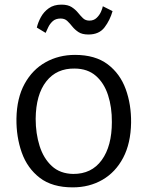

<svg xmlns="http://www.w3.org/2000/svg" viewBox="-20 -801 637 829"><path d="M294 8Q205.5 8 151.8 -33.2Q98 -74.5 74 -142.2Q50 -210 51 -289Q52.5 -377.5 86.2 -439Q120 -500.5 176.8 -532.2Q233.5 -564 304 -564Q391 -564 444.8 -523.5Q498.5 -483 522.8 -416.2Q547 -349.5 546 -271Q544.5 -182 511.8 -119.8Q479 -57.5 422.5 -24.8Q366 8 294 8ZM296 -50Q375.5 -49.5 419.2 -109.8Q463 -170 463 -274Q463.5 -338 446.5 -390.2Q429.5 -442.5 394 -473.5Q358.5 -504.5 303 -505Q224.5 -506.5 179.8 -449.5Q135 -392.5 134 -288Q134 -224.5 151 -170.8Q168 -117 203.8 -84Q239.5 -51 296 -50ZM362 -652Q334.5 -652 318.8 -662.5Q303 -673 292.2 -686.5Q281.5 -700 270.5 -710.5Q259.5 -721 242 -721Q220.5 -721 208 -709.8Q195.5 -698.5 188.5 -683.8Q181.5 -669 177 -659L139 -682Q144 -704 156.5 -727Q169 -750 190.8 -765.5Q212.5 -781 245 -781Q273 -781 289.2 -770.5Q305.5 -760 316.5 -746.5Q327.5 -733 338.2 -722.5Q349 -712 366 -712Q385 -712 397.2 -723.8Q409.5 -735.5 416 -750.2Q422.5 -765 424 -774L466 -753Q455 -714 431.5 -683Q408 -652 362 -652Z"/></svg>

Font: Merriweather Sans Light
Style: Regular
Weight: 300
Designer: Eben Sorkin
Foundry: Eben Sorkin
Version: Version 2.001; ttfautohint (v1.8.3)